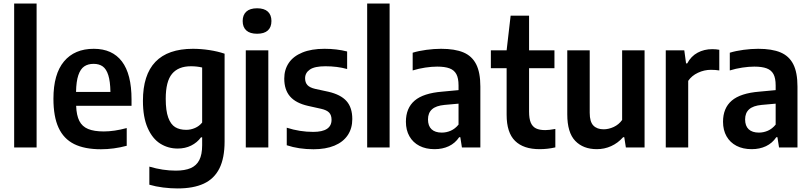

<svg xmlns="http://www.w3.org/2000/svg" viewBox="-20 -828 4553 1078"><path d="M59.5 0V-808H185.5V0Z M718.5 -234H407.5Q409.5 -180 425.5 -148.8Q441.5 -117.5 474.8 -103.8Q508 -90 563 -90Q621 -90 691.5 -109V-9.5Q618.5 10 547 10Q455 10 396.2 -19.2Q337.5 -48.5 308.8 -110.8Q280 -173 280 -274Q280 -412 339.2 -483Q398.5 -554 506.5 -554Q610.5 -554 664.5 -483Q718.5 -412 718.5 -270ZM407 -312H600Q599 -371.5 588 -406Q577 -440.5 556.8 -455Q536.5 -469.5 505.5 -469.5Q474 -469.5 452.8 -455Q431.5 -440.5 419.8 -405.8Q408 -371 407 -312Z M818.5 209V107.5Q894.5 130 967 130Q1018 130 1050.5 116Q1083 102 1099 70.8Q1115 39.5 1115 -12.5V-57H1108.5Q1087 -27.5 1053.5 -10.8Q1020 6 977.5 6Q923.5 6 879.5 -21.8Q835.5 -49.5 809 -109.8Q782.5 -170 782.5 -262Q782.5 -553.5 1063 -554Q1108 -554 1155.5 -546.8Q1203 -539.5 1241 -526.5V-34Q1241 59.5 1211.8 117.8Q1182.5 176 1124.2 203Q1066 230 977 230Q938 230 896 224.8Q854 219.5 818.5 209ZM1115 -140V-449Q1085.5 -456 1052 -456Q981.5 -456 946 -413.5Q910.5 -371 910.5 -273.5Q910.5 -206.5 924.5 -168Q938.5 -129.5 963.5 -114.2Q988.5 -99 1025.5 -99Q1051 -99 1075 -109.5Q1099 -120 1115 -140Z M1360 0V-545.5H1486.5V0ZM1342.5 -710Q1342.5 -744 1363 -762.8Q1383.5 -781.5 1423.5 -781.5Q1463.5 -781.5 1483.8 -762.8Q1504 -744 1504 -710Q1504 -675.5 1483.8 -657Q1463.5 -638.5 1423.5 -638.5Q1383.5 -638.5 1363 -657Q1342.5 -675.5 1342.5 -710Z M1590 -12.5V-111Q1663 -87.5 1738.5 -87.5Q1841.5 -87.5 1841.5 -155.5Q1841.5 -181.5 1828 -195.8Q1814.5 -210 1783.5 -217L1709.5 -233.5Q1641 -249 1608.5 -286.5Q1576 -324 1576 -387Q1576 -437 1601.5 -474.8Q1627 -512.5 1677.8 -533.2Q1728.5 -554 1802 -554Q1870.5 -554 1929 -539V-440.5Q1873.5 -456 1807 -456Q1746.5 -456 1719.8 -437.5Q1693 -419 1693 -388.5Q1693 -364.5 1706.2 -350.2Q1719.5 -336 1749.5 -329L1823.5 -313Q1893 -297 1925.5 -260.5Q1958 -224 1958 -159.5Q1958 -107 1932.2 -68.8Q1906.5 -30.5 1857.5 -10.2Q1808.5 10 1740.5 10Q1657 10 1590 -12.5Z M2041.5 0V-808H2167.5V0Z M2677 -342V0H2573.5L2564.5 -57.5H2558Q2535.5 -24 2500 -7.2Q2464.5 9.5 2420 9.5Q2371 9.5 2334.8 -9.2Q2298.5 -28 2278.8 -62.8Q2259 -97.5 2259 -144.5Q2259 -221 2308 -263Q2357 -305 2463.5 -313.5L2554.5 -322V-348.5Q2554.5 -389 2542.2 -411.8Q2530 -434.5 2504 -444.2Q2478 -454 2434.5 -454Q2403.5 -454 2367.2 -448.5Q2331 -443 2297 -432.5V-532Q2331 -542.5 2374 -548.2Q2417 -554 2456.5 -554Q2533.5 -554 2581.8 -533.8Q2630 -513.5 2653.5 -467.2Q2677 -421 2677 -342ZM2554.5 -128.5V-246L2476 -239Q2428 -234.5 2405.5 -214.2Q2383 -194 2383 -157.5Q2383 -121 2403 -102.2Q2423 -83.5 2460.5 -83.5Q2486.5 -83.5 2511 -94.2Q2535.5 -105 2554.5 -128.5Z M3098 -104V-0.5Q3054.5 9.5 3009.5 9.5Q2919 9.5 2871.8 -37Q2824.5 -83.5 2824.5 -183.5V-445H2736V-545.5H2824.5L2847 -740H2950.5V-545.5H3093V-445H2950.5V-201Q2950.5 -162 2960 -139.5Q2969.5 -117 2989.2 -107.2Q3009 -97.5 3041.5 -97.5Q3062.5 -97.5 3098 -104Z M3165 -186V-545.5H3291V-194.5Q3291 -144.5 3311.5 -123.2Q3332 -102 3369 -102Q3397 -102 3425.8 -115.2Q3454.5 -128.5 3473 -154.5V-545.5H3599V0H3494L3485 -57.5H3478.5Q3449 -24.5 3411.2 -7.5Q3373.5 9.5 3331 9.5Q3254.5 9.5 3209.8 -37Q3165 -83.5 3165 -186Z M3718 -545.5H3822L3832 -472H3838.5Q3860 -512.5 3896.8 -532.2Q3933.5 -552 3979 -552Q4000 -552 4018.5 -548.5V-432.5Q3997.5 -436 3971.5 -436Q3934 -436 3898.8 -419.5Q3863.5 -403 3844 -374V0H3718Z M4457.5 -342V0H4354L4345 -57.5H4338.5Q4316 -24 4280.5 -7.2Q4245 9.5 4200.5 9.5Q4151.5 9.5 4115.2 -9.2Q4079 -28 4059.2 -62.8Q4039.5 -97.5 4039.5 -144.5Q4039.5 -221 4088.5 -263Q4137.5 -305 4244 -313.5L4335 -322V-348.5Q4335 -389 4322.8 -411.8Q4310.5 -434.5 4284.5 -444.2Q4258.5 -454 4215 -454Q4184 -454 4147.8 -448.5Q4111.5 -443 4077.5 -432.5V-532Q4111.5 -542.5 4154.5 -548.2Q4197.5 -554 4237 -554Q4314 -554 4362.2 -533.8Q4410.5 -513.5 4434 -467.2Q4457.5 -421 4457.5 -342ZM4335 -128.5V-246L4256.5 -239Q4208.5 -234.5 4186 -214.2Q4163.5 -194 4163.5 -157.5Q4163.5 -121 4183.5 -102.2Q4203.5 -83.5 4241 -83.5Q4267 -83.5 4291.5 -94.2Q4316 -105 4335 -128.5Z"/></svg>

Font: Encode Sans Semi Condensed SmBd
Style: Regular
Weight: 600
Width: 4
Designer: Multiple Designers
Foundry: Impallari Type
Version: Version 2.000